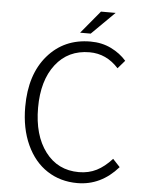

<svg xmlns="http://www.w3.org/2000/svg" viewBox="-57 -866 714 924"><g transform="rotate(5 300.0 -404.0)"><path d="M301.8 -710 393.1 -819.8H463.9L353 -710ZM351.1 12.2Q269 12.2 205.6 -29.1Q142.1 -70.3 106 -148.9Q69.8 -227.5 69.8 -332Q69.8 -487.8 148.9 -579.8Q228 -671.9 356 -671.9Q411.1 -671.9 455.6 -650.1Q500 -628.4 529.8 -594.2L496.1 -555.2Q437.5 -620.1 356 -620.1Q252.4 -620.1 192.1 -542.2Q131.8 -464.4 131.8 -333Q131.8 -200.2 191.9 -120.6Q252 -41 354 -41Q401.4 -41 439.5 -60.3Q477.5 -79.6 513.2 -119.1L547.9 -82Q465.3 12.2 351.1 12.2Z"/></g></svg>

Font: Office Code Pro D Light
Style: Regular
Weight: 300
Designer: Nathan Rutzky & Paul D. Hunt
Foundry: Adobe Systems Incorporated
Version: Version 1.004;PS 001.004;hotconv 1.0.70;makeotf.lib2.5.58329